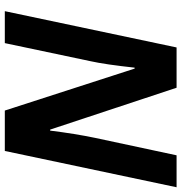

<svg xmlns="http://www.w3.org/2000/svg" viewBox="2 -756 754 798"><g transform="rotate(90 379.0 -357.0)"><path d="M177.2 -713.9H344.7L518.6 -188.5H522.9Q535.6 -291.5 553.2 -376L625.5 -713.9H758.3L607.4 0H439.5L265.1 -539.6H261.2Q248 -417.5 234.4 -356.4L159.2 0H26.4Z"/></g></svg>

Font: Viking Open Sans
Style: Bold Italic
Weight: 700
Italic angle: -12°
Foundry: Ascender Corporation
Version: Version 2.000